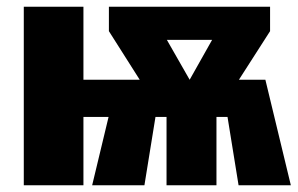

<svg xmlns="http://www.w3.org/2000/svg" viewBox="-20 -553 889 573"><path d="M772 -315 848 0H692L659 -204H626V0H477V-204H444L411 0H255L304 -204H229V0H51V-533H229V-315H397L305 -460V-533H786V-460L693 -315ZM613 -434H478L546 -315Z"/></svg>

Font: FiraGO ExtraBold
Style: Regular
Weight: 800
Designer: bBox Type
Foundry: bBox Type GmbH
Version: Version 1.001;PS 001.001;hotconv 1.0.88;makeotf.lib2.5.64775